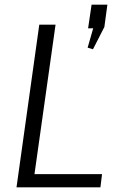

<svg xmlns="http://www.w3.org/2000/svg" viewBox="-20 -806 499 826"><path d="M112 -57H419L412 0H51L149 -700H219L122 -12ZM442 -786 429 -690 380 -594 357 -601 401 -754 417 -685 359 -684 374 -786Z"/></svg>

Font: Pathway Extreme 28pt Light
Style: Italic
Weight: 300
Italic angle: -8°
Designer: Eduardo Rodriguez Tunni
Foundry: Eduardo Rodriguez Tunni
Version: Version 1.001;gftools[0.9.26]